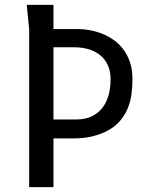

<svg xmlns="http://www.w3.org/2000/svg" viewBox="-20 -770 690 790"><path d="M90 -750H200V-650.5H300Q323 -650.5 348.5 -646Q374 -641.5 399 -631.8Q424 -622 446.8 -606.2Q469.5 -590.5 487 -567.5Q504.5 -544.5 514.8 -514Q525 -483.5 525 -444.5Q525 -415.5 521.2 -384.5Q517.5 -353.5 505.8 -324.8Q494 -296 472.5 -271Q451 -246 415 -228.5Q390 -216.5 358.2 -208.5Q326.5 -200.5 280 -200.5H200V0H100V-649.5ZM200 -575.5V-278.5H294.5Q331 -278.5 357.5 -291.2Q384 -304 401.2 -326.2Q418.5 -348.5 426.8 -378.8Q435 -409 435 -444.5Q435 -475.5 424.5 -500Q414 -524.5 394.2 -541.2Q374.5 -558 346.8 -566.8Q319 -575.5 284.5 -575.5Z"/></svg>

Font: B612 Mono
Style: Regular
Weight: 400
Version: Version 1.005